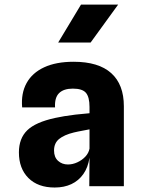

<svg xmlns="http://www.w3.org/2000/svg" viewBox="-20 -832 640 858"><path d="M224.5 6Q149.5 6 107 -36.5Q64.5 -79 64.5 -151Q64.5 -213.5 101.8 -249.8Q139 -286 226.5 -305Q245.5 -309 267.5 -312.8Q289.5 -316.5 317.2 -319.8Q345 -323 380 -326V-354Q380 -398.5 364 -417.2Q348 -436 305.5 -436Q264.5 -436 244 -415.8Q223.5 -395.5 226 -352H79Q73.5 -415 98.8 -460.8Q124 -506.5 177.2 -531.2Q230.5 -556 309 -556Q420.5 -556 477 -505.2Q533.5 -454.5 533.5 -357V0H379L380 -127.5Q373.5 -84 352.5 -54.2Q331.5 -24.5 299 -9.2Q266.5 6 224.5 6ZM283.5 -97Q305 -97 326 -106.8Q347 -116.5 361.8 -132.5Q376.5 -148.5 380 -168V-254Q367.5 -251.5 354 -249Q340.5 -246.5 329 -244.2Q317.5 -242 310 -240Q267 -229.5 244.2 -211Q221.5 -192.5 221.5 -159.5Q221.5 -129.5 239.5 -113.2Q257.5 -97 283.5 -97ZM240 -642 342 -811.5H508L385 -642Z"/></svg>

Font: Spline Sans Mono
Style: Bold
Weight: 700
Designer: Eben Sorkin, Mirko Velimirovic
Foundry: Sorkin Type
Version: Version 1.004